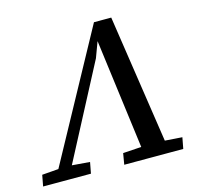

<svg xmlns="http://www.w3.org/2000/svg" viewBox="-130 -773 917 880"><g transform="rotate(-15 329.0 -333.5)"><path d="M-31 0 -21 -53 81 -61H105L206 -53L196 0ZM25 0 389 -667H471L571 0H458L382 -583H384L355 -505L90 0ZM354 0 363 -53 486 -61H530L644 -53L634 0Z"/></g></svg>

Font: Source Serif 4 Medium
Style: Italic
Weight: 500
Italic angle: -12°
Designer: Frank Grießhammer
Foundry: Adobe Systems Incorporated
Version: Version 4.004;hotconv 1.0.116;makeotfexe 2.5.65601